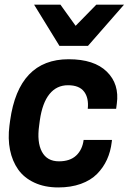

<svg xmlns="http://www.w3.org/2000/svg" viewBox="-20 -800 565 833"><path d="M127.9 -779.8H242.2L308.1 -688L397.9 -779.8H518.1L361.8 -601.1H237.8ZM152.8 -277.8 149.9 -255.9Q139.6 -183.1 161.9 -141.6Q184.1 -100.1 235.8 -100.1Q283.7 -100.1 310.5 -125.2Q337.4 -150.4 342.8 -192.9H465.8L464.8 -184.1Q460 -142.6 444.1 -107.7Q428.2 -72.8 400.9 -45.2Q373.5 -17.6 330.6 -2.2Q287.6 13.2 232.9 13.2Q173.8 13.2 129.2 -7.6Q84.5 -28.3 58.8 -64.7Q33.2 -101.1 23.4 -149.7Q13.7 -198.2 21 -254.9L23.9 -276.9Q61 -543 277.8 -543Q388.7 -543 443.6 -489Q498.5 -435.1 486.8 -350.1L483.9 -328.1H360.8Q365.7 -375 344.7 -402.6Q323.7 -430.2 274.9 -430.2Q225.6 -430.2 194.6 -391.8Q163.6 -353.5 152.8 -277.8Z"/></svg>

Font: Cooper Hewitt
Style: Semibold Italic
Weight: 710
Designer: Village Type and Design LLC
Foundry: Cooper Hewitt Smithsonian Design Museum
Version: 1.000